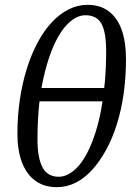

<svg xmlns="http://www.w3.org/2000/svg" viewBox="-20 -760 542 794"><path d="M215 14Q162 14 125.5 -13Q89 -40 70.5 -89.5Q52 -139 52 -207Q52 -280 62 -347.5Q72 -415 90.5 -474.5Q109 -534 135 -583Q161 -632 193.5 -667Q226 -702 263.5 -721Q301 -740 342 -740Q394 -740 429.5 -713.5Q465 -687 483 -637Q501 -587 501 -514Q501 -441 491.5 -373.5Q482 -306 463.5 -247Q445 -188 419 -140.5Q393 -93 361.5 -58Q330 -23 293 -4.5Q256 14 215 14ZM223 -29Q245 -29 266.5 -41.5Q288 -54 307.5 -77Q327 -100 344 -134.5Q361 -169 375 -212.5Q389 -256 398.5 -308Q408 -360 413.5 -420Q419 -480 419 -548Q419 -627 399.5 -662Q380 -697 333 -697Q311 -697 289.5 -684.5Q268 -672 248 -648Q228 -624 211 -590Q194 -556 180 -512.5Q166 -469 155.5 -417.5Q145 -366 140 -307Q135 -248 135 -183Q135 -108 155.5 -68.5Q176 -29 223 -29ZM101 -341V-396H447V-341Z"/></svg>

Font: Source Serif 4 18pt
Style: Italic
Weight: 400
Italic angle: -12°
Designer: Frank Grießhammer
Foundry: Adobe Systems Incorporated
Version: Version 4.004;hotconv 1.0.116;makeotfexe 2.5.65601